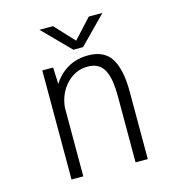

<svg xmlns="http://www.w3.org/2000/svg" viewBox="-102 -764 775 850"><g transform="rotate(-15 285.0 -338.5)"><path d="M444.5 -677 322.5 -553H278L156 -677H218L300.5 -588.5L382 -677ZM121.5 0V-500H171L174.5 -423.5Q199.5 -464.5 240.2 -488.2Q281 -512 334 -512Q408 -512 439.5 -461Q471 -410 471 -310V0H415V-304Q415 -342 410.8 -369.8Q406.5 -397.5 396 -419.8Q385.5 -442 366.5 -453.2Q347.5 -464.5 319.5 -464.5Q263.5 -464.5 223 -422.5Q182.5 -380.5 175.5 -316V0Z"/></g></svg>

Font: League Mono Narrow UltraLight
Style: Regular
Weight: 200
Width: 3
Designer: Tyler Finck
Foundry: The League of Moveable Type / Tyler Finck
Version: Version 2.210